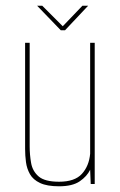

<svg xmlns="http://www.w3.org/2000/svg" viewBox="-20 -645 420 673"><path d="M187 8Q145 8 120.5 -3.5Q96 -15 85 -34.5Q74 -54 71 -77Q68 -100 68 -123V-495H84V-132Q84 -103 89 -74Q94 -45 115.5 -26.5Q137 -8 187 -8Q242 -8 267 -35.5Q292 -63 296 -106V-495H312V0H298L296 -50Q285 -27 259.5 -9.5Q234 8 187 8ZM193 -539 110 -625H128L200 -553L269 -625H289L208 -539Z"/></svg>

Font: Alumni Sans Pinstripe
Style: Regular
Weight: 400
Designer: Robert E. Leuschke
Foundry: Robert E. Leuschke
Version: Version 1.010; ttfautohint (v1.8.4.7-5d5b)